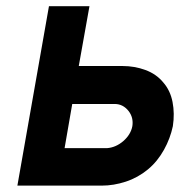

<svg xmlns="http://www.w3.org/2000/svg" viewBox="-20 -582 608 602"><path d="M260.5 -562.5 227 -375H364.5Q402 -375 436 -362.5Q470 -350 491.5 -324Q514 -298.5 521 -262.2Q528 -226 522 -186.5Q518 -167.5 511 -148.8Q504 -130 494.2 -112.5Q484.5 -95 471.8 -79.2Q459 -63.5 444 -51Q412.5 -25 374.5 -12.5Q336.5 0 299 0H34.5L133.5 -562.5ZM182.5 -117.5H315.5Q343 -119.5 366.5 -139.5Q390 -160 395 -186.5Q399 -213 383.5 -233.5Q366 -256 339.5 -256H206.5Z"/></svg>

Font: Russisch Sans
Style: Bold Italic
Weight: 700
Italic angle: -10°
Designer: Michael Sharanda (font) & Cristiano Sobral (main changes)
Foundry: Michael Sharanda
Version: Version 2.00;September 8, 2020;FontCreator 13.0.0.2681 64-bi